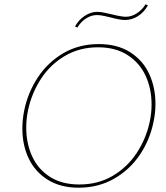

<svg xmlns="http://www.w3.org/2000/svg" viewBox="-20 -868 773 893"><path d="M84 -270Q84 -313 93 -356Q110 -438 156 -508Q202 -578 274.5 -620.5Q347 -663 439 -663Q526 -663 585.5 -625Q645 -587 674 -524Q703 -461 703 -385Q703 -343 694 -301Q677 -217 630 -147.5Q583 -78 510 -36.5Q437 5 346 5Q261 5 202 -32Q143 -69 113.5 -131Q84 -193 84 -270ZM676 -300Q685 -341 685 -382Q685 -455 657.5 -515Q630 -575 574 -611.5Q518 -648 436 -648Q350 -648 282 -608Q214 -568 171 -502Q128 -436 111 -358Q102 -316 102 -275Q102 -202 129 -142Q156 -82 211.5 -46Q267 -10 349 -10Q436 -10 504 -50Q572 -90 615.5 -156Q659 -222 676 -300ZM329 -745Q346 -776 374.5 -794.5Q403 -813 433 -813Q448 -813 469.5 -808Q491 -803 497 -802Q545 -790 565 -790Q592 -790 617 -806.5Q642 -823 657 -848L668 -843Q649 -810 621 -792.5Q593 -775 561 -775Q538 -775 494 -787Q489 -788 468 -793Q447 -798 431 -798Q405 -798 380.5 -782.5Q356 -767 340 -740Z"/></svg>

Font: Ysabeau Thin
Style: Italic
Weight: 200
Italic angle: -12°
Designer: Christian Thalmann (Catharsis Fonts)
Version: Version 0.003